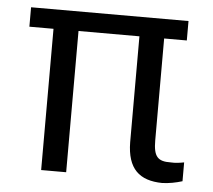

<svg xmlns="http://www.w3.org/2000/svg" viewBox="-45 -594 720 650"><g transform="rotate(5 315.5 -269.0)"><path d="M570 -546H35V-480H117V0H202V-480H409V-120C410 -30 451 7 529 8C553 7 574 3 597 -4V-68C581 -65 567 -63 552 -64C507 -63 493 -79 493 -134V-480H570Z"/></g></svg>

Font: Wafeq
Style: Regular
Weight: 400
Designer: Rasmus Andersson & Azza Alameddine
Foundry: Google & TypeTogether
Version: Version 3.000;FEAKit 1.0